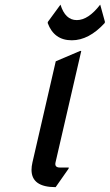

<svg xmlns="http://www.w3.org/2000/svg" viewBox="-20 -772 464 812"><path d="M215.3 19.5Q113.3 19.5 113.3 -53.7Q113.3 -67.9 117.2 -85L215.8 -512.7L318.8 -556.6H323.7L214.8 -85Q210 -63.5 233.4 -63.5H271L270 -58.6ZM181.6 -674.8 182.6 -679.7 235.8 -752.4Q255.9 -687 304.7 -687Q353.5 -687 403.8 -752.4L423.8 -679.7L422.9 -674.8Q356 -601.6 283.7 -601.6Q208.5 -601.6 181.6 -674.8Z"/></svg>

Font: Nova Script
Style: Regular
Weight: 400
Italic angle: -13°
Version: Version 2.001